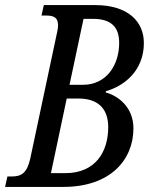

<svg xmlns="http://www.w3.org/2000/svg" viewBox="-52 -734 606 754"><path d="M-32 0H197C382 0 472 -107 472 -230C472 -313 412 -358 363 -371L364 -376C439 -397 513 -459 513 -565C513 -650 450 -714 322 -714H120L111 -673H128C155 -673 176 -668 176 -635C176 -627 175 -618 172 -606L67 -112C54 -53 31 -41 -6 -41H-23ZM312 -660C383 -660 416 -630 416 -565C416 -480 367 -401 274 -401H221L276 -660ZM257 -347C331 -347 373 -309 373 -235C373 -140 325 -54 204 -54H148L210 -347Z"/></svg>

Font: Noto Serif ExtraCondensed
Style: Italic
Weight: 400
Width: 2
Italic angle: -12°
Designer: Monotype Design Team
Foundry: Monotype Imaging Inc.
Version: Version 2.014